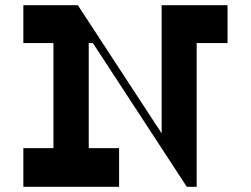

<svg xmlns="http://www.w3.org/2000/svg" viewBox="-20 -720 967 740"><path d="M857 -700H603V-206L280 -700H70V-554H186V-149H70V0H439V-149H322V-554H338L700 0H738V-554H857Z"/></svg>

Font: Space Cowgirl Bold
Style: Regular
Weight: 700
Designer: Valery Marier
Foundry: Valery Marier
Version: Version 1.000;hotconv 1.0.109;makeotfexe 2.5.65596